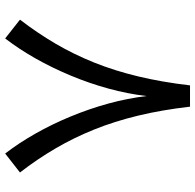

<svg xmlns="http://www.w3.org/2000/svg" viewBox="-26 -712 738 725"><g transform="rotate(-90 342.5 -349.0)"><path d="M560.3 -698Q520.8 -646.7 485.1 -583.9Q449.5 -521 420.3 -451Q391.1 -381.1 371.1 -308.2Q351.1 -235.4 342.8 -163.6Q334.5 -235.4 314.5 -308.2Q294.4 -381.1 265.5 -451Q236.6 -521 200.9 -583.9Q165.3 -646.7 125.7 -698L54.2 -642.1Q104.5 -577.1 144.8 -508.3Q185.1 -439.5 216.2 -362.4Q247.3 -285.4 268.9 -195.8Q290.5 -106.2 302.7 0H383.1Q395.5 -106.2 417 -195.8Q438.5 -285.4 469.5 -362.4Q500.5 -439.5 540.9 -508.3Q581.3 -577.1 631.3 -642.1Z"/></g></svg>

Font: Estedad-FD-VF Thin
Style: Regular
Weight: 100
Designer: Amin Abedi
Version: Version 5.0